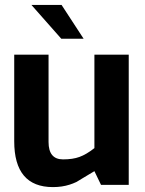

<svg xmlns="http://www.w3.org/2000/svg" viewBox="-20 -754 590 783"><path d="M108 -734H231L321 -596H230ZM38 -178V-531H178V-175Q178 -104 237 -104Q277 -104 304 -114Q332 -124 365 -150V-531H505V0H392L365 -56Q356 -51 340 -41Q324 -31 315 -26Q306 -20 292 -12Q277 -5 264 -1Q233 9 196 9Q38 9 38 -178Z"/></svg>

Font: Mina
Style: Bold
Weight: 700
Version: Version 1.000